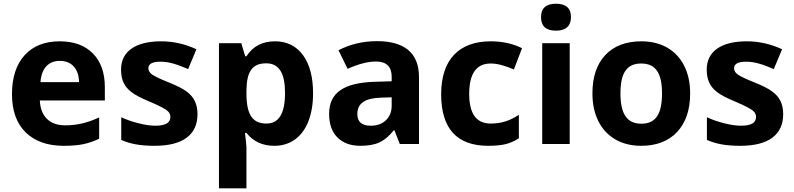

<svg xmlns="http://www.w3.org/2000/svg" viewBox="-20 -780 4300 1040"><path d="M304.2 -450.2C367.2 -450.2 406.7 -408.7 408.2 -335H199.2C204.6 -408.7 241.2 -450.2 304.2 -450.2ZM325.2 9.8C367.7 9.8 403.8 6.8 433.6 0.5C463.4 -6.3 491.2 -15.6 517.1 -28.8V-144C453.1 -114.3 397.9 -101.1 332 -101.1C247.6 -101.1 199.2 -151.4 195.8 -235.8H547.9V-308.1C547.9 -385.7 526.4 -446.3 483.4 -490.2C440.4 -534.2 380.4 -556.2 303.2 -556.2C222.7 -556.2 159.2 -531.2 113.8 -481.4C67.9 -431.2 44.9 -360.4 44.9 -269C44.9 -180.2 69.8 -111.3 119.1 -63C168.5 -14.6 237.3 9.8 325.2 9.8Z M1049.8 -162.1C1049.8 -189 1044.9 -212.4 1035.6 -231.9C1026.4 -251.5 1011.7 -268.6 991.7 -283.7C971.7 -298.8 940.4 -314.9 897.9 -332C850.1 -351.1 819.3 -365.7 805.2 -375.5C791 -385.3 783.7 -397 783.7 -410.2C783.7 -434.1 805.7 -445.8 849.6 -445.8C898.9 -445.8 944.3 -429.2 999 -405.8L1043.9 -513.2C981.9 -542 918 -556.2 852.1 -556.2C713.9 -556.2 635.7 -501 635.7 -403.8C635.7 -375.5 640.1 -351.6 649.4 -332.5C658.2 -313 672.4 -295.9 692.4 -280.8C711.9 -265.6 742.7 -249.5 784.7 -231.9C814 -219.7 837.4 -209 855 -199.7C890.1 -181.2 902.8 -169.4 902.8 -146C902.8 -114.7 876 -99.1 821.8 -99.1C795.4 -99.1 765.1 -103.5 730.5 -112.3C695.8 -121.1 664.6 -131.8 636.7 -145V-22C685.5 -1 737.3 9.8 816.9 9.8C971.7 9.8 1049.8 -50.3 1049.8 -162.1Z M1465.8 9.8C1508.3 9.8 1545.4 -1.5 1577.1 -23.9C1640.1 -68.8 1675.8 -157.2 1675.8 -273.9C1675.8 -362.3 1657.7 -431.6 1621.1 -481.4C1584.5 -531.2 1534.2 -556.2 1469.7 -556.2C1401.4 -556.2 1349.6 -529.3 1314.9 -475.1H1308.1L1287.1 -545.9H1166V240.2H1314.9V19C1314.9 11.7 1312.5 -14.6 1307.1 -60.1H1314.9C1351.6 -13.7 1401.9 9.8 1465.8 9.8ZM1421.9 -437C1492.2 -437 1523.9 -383.3 1523.9 -275.9C1523.9 -166 1490.7 -110.8 1423.8 -110.8C1348.1 -110.8 1314.9 -157.7 1314.9 -274.9V-291C1316.4 -395 1348.1 -437 1421.9 -437Z M2249.5 0V-363.8C2249.5 -494.1 2168.9 -557.1 2022.5 -557.1C1945.8 -557.1 1876.5 -540.5 1813.5 -507.8L1862.8 -407.2C1921.9 -433.6 1973.1 -446.8 2016.6 -446.8C2073.2 -446.8 2101.6 -418.9 2101.6 -363.8V-339.8L2006.8 -336.9C1843.3 -331.1 1762.7 -278.8 1762.7 -163.1C1762.7 -107.9 1777.8 -64.9 1808.1 -35.2C1837.9 -5.4 1879.4 9.8 1931.6 9.8C1974.1 9.8 2008.8 3.9 2035.6 -8.8C2062 -21 2087.9 -42.5 2112.8 -74.2H2116.7L2145.5 0ZM2101.6 -208C2101.6 -175.3 2091.3 -148.9 2070.8 -128.9C2049.8 -108.9 2022.5 -99.1 1987.8 -99.1C1939.5 -99.1 1915.5 -120.1 1915.5 -162.1C1915.5 -220.7 1957.5 -248.5 2043.9 -251L2101.6 -252.9Z M2624.5 9.8C2662.1 9.8 2692.9 6.8 2717.8 1C2742.2 -4.9 2766.6 -15.6 2790.5 -30.8V-158.2C2741.7 -125.5 2694.8 -110.8 2637.7 -110.8C2560.1 -110.8 2521.5 -164.1 2521.5 -271C2521.5 -380.9 2560.1 -436 2637.7 -436C2678.2 -436 2716.8 -422.9 2763.7 -403.8L2807.6 -519C2757.3 -543.9 2700.7 -556.2 2637.7 -556.2C2465.3 -556.2 2369.6 -455.6 2369.6 -270C2369.6 -83.5 2454.6 9.8 2624.5 9.8Z M2910.6 -687C2910.6 -638.2 2937.5 -613.8 2991.7 -613.8C3045.9 -613.8 3072.8 -640.6 3072.8 -687C3072.8 -735.4 3045.9 -759.8 2991.7 -759.8C2937.5 -759.8 2910.6 -735.4 2910.6 -687ZM3065.9 -545.9H2917V0H3065.9Z M3340.8 -273.9C3340.8 -382.8 3373.5 -436 3453.1 -436C3533.2 -436 3565.9 -381.8 3565.9 -273.9C3565.9 -165 3533.7 -109.9 3454.1 -109.9C3374 -109.9 3340.8 -166 3340.8 -273.9ZM3718.3 -273.9C3718.3 -331.1 3707.5 -381.3 3686 -423.8C3643.1 -509.3 3560.1 -556.2 3455.1 -556.2C3370.6 -556.2 3305.2 -531.2 3258.8 -481.9C3212.4 -432.6 3189 -363.3 3189 -273.9C3189 -216.8 3199.7 -166.5 3221.2 -123.5C3264.2 -37.6 3347.2 9.8 3452.1 9.8C3535.6 9.8 3601.1 -15.1 3647.9 -65.4C3694.8 -115.7 3718.3 -185.1 3718.3 -273.9Z M4222.2 -162.1C4222.2 -189 4217.3 -212.4 4208 -231.9C4198.7 -251.5 4184.1 -268.6 4164.1 -283.7C4144 -298.8 4112.8 -314.9 4070.3 -332C4022.5 -351.1 3991.7 -365.7 3977.5 -375.5C3963.4 -385.3 3956.1 -397 3956.1 -410.2C3956.1 -434.1 3978 -445.8 4022 -445.8C4071.3 -445.8 4116.7 -429.2 4171.4 -405.8L4216.3 -513.2C4154.3 -542 4090.3 -556.2 4024.4 -556.2C3886.2 -556.2 3808.1 -501 3808.1 -403.8C3808.1 -375.5 3812.5 -351.6 3821.8 -332.5C3830.6 -313 3844.7 -295.9 3864.7 -280.8C3884.3 -265.6 3915 -249.5 3957 -231.9C3986.3 -219.7 4009.8 -209 4027.3 -199.7C4062.5 -181.2 4075.2 -169.4 4075.2 -146C4075.2 -114.7 4048.3 -99.1 3994.1 -99.1C3967.8 -99.1 3937.5 -103.5 3902.8 -112.3C3868.2 -121.1 3836.9 -131.8 3809.1 -145V-22C3857.9 -1 3909.7 9.8 3989.3 9.8C4144 9.8 4222.2 -50.3 4222.2 -162.1Z"/></svg>

Font: Sahel
Style: Bold
Weight: 700
Foundry: Saber Rastikerdar (saber.rastikerdar@gmail.com)
Version: Version 3.4.0